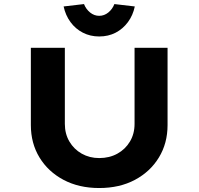

<svg xmlns="http://www.w3.org/2000/svg" viewBox="-20 -941 1000 967"><path d="M479.6 6Q377.5 6 299.9 -35.2Q222.4 -76.4 178.9 -147.9Q135.4 -219.4 135.4 -311V-700.4H306.6V-317Q306.6 -267.1 329.5 -228.2Q352.4 -189.3 391.7 -167.1Q431.1 -144.9 479.6 -144.9Q531 -144.9 571.2 -167.1Q611.3 -189.3 634.5 -228.2Q657.7 -267.1 657.7 -317V-700.4H823.9V-311Q823.9 -219.4 780.3 -147.9Q736.8 -76.4 659.6 -35.2Q582.4 6 479.6 6ZM479.6 -757.3Q434.6 -757.3 397.4 -776.4Q360.1 -795.5 335.1 -829.7Q310 -863.9 300.4 -908.5L403.1 -920.5Q413 -895 433.7 -878.1Q454.4 -861.3 479.6 -861.3Q504.9 -861.3 525.6 -878.1Q546.3 -895 556.1 -920.5L658.9 -908.5Q649.7 -863.9 624.4 -829.7Q599.1 -795.5 562.4 -776.4Q525.6 -757.3 479.6 -757.3Z"/></svg>

Font: Lexend Mega
Style: Regular
Weight: 400
Designer: Bonnie Shaver-Troup, Thomas Jockin
Foundry: Lexend
Version: Version 1.007